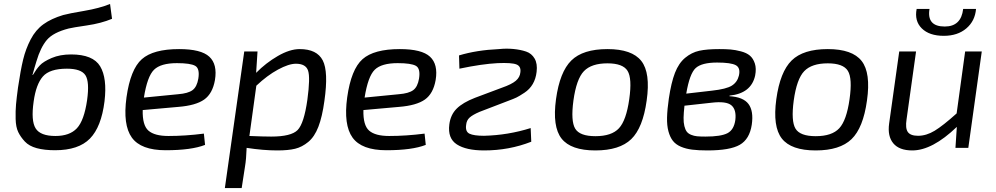

<svg xmlns="http://www.w3.org/2000/svg" viewBox="-20 -747 5031 970"><path d="M536 -727 546 -652Q491 -629 419 -618.5Q347 -608 327 -603Q249 -583 217 -545.5Q185 -508 164 -437Q162 -432 154.5 -405.5Q147 -379 144 -368H146Q163 -397 181 -416.5Q199 -436 241 -454Q283 -472 339 -472Q450 -472 486 -412Q522 -352 508 -235Q492 -106 434.5 -47Q377 12 258 12Q204 12 165.5 1.5Q127 -9 105.5 -32Q84 -55 72 -80Q60 -105 59 -146Q58 -187 61 -220Q64 -253 71 -305Q84 -393 97 -446.5Q110 -500 135 -548Q160 -596 199.5 -624.5Q239 -653 299 -671Q328 -679 405 -692Q482 -705 536 -727ZM318 -400Q231 -400 196.5 -360.5Q162 -321 150 -234Q136 -137 160 -98.5Q184 -60 260 -60Q332 -60 368.5 -99Q405 -138 420 -241Q433 -334 411.5 -367Q390 -400 318 -400Z M1010 -72 1016 -15Q947 12 817 12Q692 12 646 -52Q600 -116 619 -255Q639 -397 696.5 -448Q754 -499 885 -499Q996 -499 1037.5 -460.5Q1079 -422 1066 -343Q1054 -274 1011.5 -244Q969 -214 881 -207L701 -191Q699 -114 730 -87Q761 -60 831 -60Q917 -60 1010 -72ZM707 -254 880 -271Q930 -275 952.5 -291.5Q975 -308 982 -350Q990 -401 966 -414.5Q942 -428 874 -428Q792 -428 758 -394.5Q724 -361 707 -254Z M1281 -487 1274 -379Q1323 -429 1383.5 -464Q1444 -499 1494 -499Q1581 -499 1610.5 -442Q1640 -385 1619 -238Q1608 -157 1588.5 -106.5Q1569 -56 1537.5 -30Q1506 -4 1471 4.5Q1436 13 1381 13Q1310 13 1226 0Q1224 58 1218 93L1201 203H1116L1214 -487ZM1275 -314 1240 -60Q1312 -57 1350 -57Q1451 -57 1483.5 -90Q1516 -123 1533 -244Q1548 -355 1536.5 -390Q1525 -425 1475 -425Q1439 -425 1384.5 -395.5Q1330 -366 1275 -314Z M2125 -72 2131 -15Q2062 12 1932 12Q1807 12 1761 -52Q1715 -116 1734 -255Q1754 -397 1811.5 -448Q1869 -499 2000 -499Q2111 -499 2152.5 -460.5Q2194 -422 2181 -343Q2169 -274 2126.5 -244Q2084 -214 1996 -207L1816 -191Q1814 -114 1845 -87Q1876 -60 1946 -60Q2032 -60 2125 -72ZM1822 -254 1995 -271Q2045 -275 2067.5 -291.5Q2090 -308 2097 -350Q2105 -401 2081 -414.5Q2057 -428 1989 -428Q1907 -428 1873 -394.5Q1839 -361 1822 -254Z M2301 -400 2299 -467Q2388 -494 2501 -499Q2538 -503 2574 -499.5Q2610 -496 2638 -486.5Q2666 -477 2681 -451Q2696 -425 2691 -384Q2687 -349 2671.5 -322.5Q2656 -296 2629.5 -278.5Q2603 -261 2589.5 -254.5Q2576 -248 2549 -238L2403 -182Q2368 -167 2352.5 -153Q2337 -139 2335 -116Q2330 -82 2352 -71.5Q2374 -61 2425 -61Q2547 -64 2661 -100L2664 -31Q2552 13 2426 13Q2335 13 2288 -17.5Q2241 -48 2250 -118Q2256 -167 2287 -198Q2318 -229 2380 -253L2516 -304Q2565 -321 2586 -339Q2607 -357 2609 -382Q2613 -412 2589 -421.5Q2565 -431 2494 -428Q2415 -424 2301 -400Z M3247 -239Q3228 -101 3169 -44Q3110 13 2988 13Q2864 13 2817 -47Q2770 -107 2789 -246Q2808 -384 2866.5 -441.5Q2925 -499 3049 -499Q3173 -499 3220 -439Q3267 -379 3247 -239ZM3049 -427Q2968 -427 2930 -387.5Q2892 -348 2877 -239Q2863 -135 2886 -97Q2909 -59 2988 -59Q3070 -59 3107 -99Q3144 -139 3159 -246Q3174 -351 3150.5 -389Q3127 -427 3049 -427Z M3666 -264 3665 -261Q3735 -257 3761.5 -221.5Q3788 -186 3778 -117Q3767 -44 3717.5 -15.5Q3668 13 3554 13Q3509 13 3477 9Q3445 5 3419.5 -6Q3394 -17 3379.5 -35.5Q3365 -54 3357 -83.5Q3349 -113 3350 -153.5Q3351 -194 3359 -249Q3371 -330 3390 -379Q3409 -428 3441.5 -455Q3474 -482 3512.5 -490.5Q3551 -499 3614 -499Q3647 -499 3671 -497Q3695 -495 3723.5 -487.5Q3752 -480 3768.5 -466Q3785 -452 3793.5 -426.5Q3802 -401 3795 -365Q3775 -275 3666 -264ZM3447 -274 3577 -289Q3650 -297 3677.5 -314.5Q3705 -332 3713 -365Q3722 -404 3697.5 -417.5Q3673 -431 3603 -431Q3525 -431 3494.5 -403Q3464 -375 3447 -274ZM3574 -228 3438 -213Q3434 -177 3433.5 -152.5Q3433 -128 3437.5 -110Q3442 -92 3449.5 -82Q3457 -72 3471.5 -66Q3486 -60 3502 -58.5Q3518 -57 3544 -57Q3622 -57 3655 -74Q3688 -91 3695 -141Q3701 -193 3675 -215Q3649 -237 3574 -228Z M4360 -239Q4341 -101 4282 -44Q4223 13 4101 13Q3977 13 3930 -47Q3883 -107 3902 -246Q3921 -384 3979.5 -441.5Q4038 -499 4162 -499Q4286 -499 4333 -439Q4380 -379 4360 -239ZM4162 -427Q4081 -427 4043 -387.5Q4005 -348 3990 -239Q3976 -135 3999 -97Q4022 -59 4101 -59Q4183 -59 4220 -99Q4257 -139 4272 -246Q4287 -351 4263.5 -389Q4240 -427 4162 -427Z M4846 -702H4911Q4906 -641 4862 -603.5Q4818 -566 4748 -566Q4675 -566 4637 -603.5Q4599 -641 4611 -702H4676Q4661 -613 4753 -613Q4836 -613 4846 -702ZM4940 -487 4872 0H4807L4814 -106Q4690 13 4589 13Q4523 13 4493 -23Q4463 -59 4472 -123L4523 -487H4608L4560 -144Q4553 -99 4566.5 -80Q4580 -61 4618 -61Q4660 -61 4702 -86.5Q4744 -112 4813 -174L4856 -487Z"/></svg>

Font: Exo 2.0
Style: Italic
Weight: 400
Italic angle: -8°
Designer: Natanael Gama
Version: Version 1.001;PS 001.001;hotconv 1.0.70;makeotf.lib2.5.58329